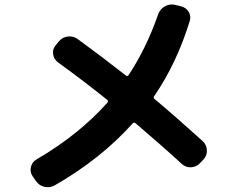

<svg xmlns="http://www.w3.org/2000/svg" viewBox="-20 -784 1040 839"><path d="M137 7 123 -13Q110 -32 115 -54Q120 -76 139 -87Q324 -195 449 -335Q455 -343 448 -348Q350 -427 234 -511Q215 -525 212 -547.5Q209 -570 224 -587L237 -603Q253 -622 277 -624.5Q301 -627 320 -613Q423 -538 530 -454Q537 -449 542 -456Q619 -572 671 -721Q679 -744 700 -756Q721 -768 744 -763L769 -757Q792 -752 804 -733Q816 -714 809 -692Q753 -509 654 -364Q648 -357 656 -351Q750 -272 866 -167Q883 -151 884 -127.5Q885 -104 869 -87L854 -71Q838 -54 814.5 -53Q791 -52 774 -68Q697 -139 573 -245Q565 -251 560 -245Q420 -89 219 26Q198 38 174.5 32.5Q151 27 137 7Z"/></svg>

Font: Rounded Mplus 1c Bold
Style: Bold
Weight: 700
Version: Version 1.059.20150529